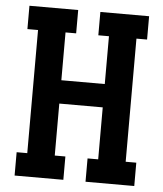

<svg xmlns="http://www.w3.org/2000/svg" viewBox="-53 -781 705 828"><g transform="rotate(5 300.0 -367.5)"><path d="M41 0V-101H87V-634H41V-735H252V-634H206V-427H394V-634H348V-735H559V-634H513V-101H559V0H348V-101H394V-326H206V-101H252V0Z"/></g></svg>

Font: Iosevka Curly Slab Extended
Style: Bold
Weight: 700
Width: 7
Monospace: yes
Designer: Belleve Invis
Foundry: Belleve Invis
Version: Version 11.1.0; ttfautohint (v1.8.3)